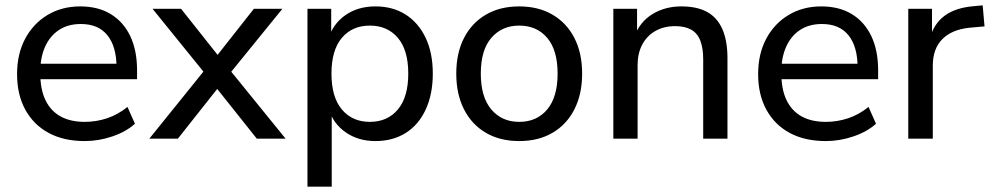

<svg xmlns="http://www.w3.org/2000/svg" viewBox="-20 -520 3718 720"><path d="M298 9Q219 9 162.5 -21.5Q106 -52 75 -108.5Q44 -165 44 -242Q44 -318 74.5 -375Q105 -432 158.5 -464Q212 -496 281 -496Q348 -496 395.5 -467Q443 -438 468.5 -384.5Q494 -331 494 -256V-223H115V-281H434L417 -267Q417 -345 383 -387.5Q349 -430 283 -430Q235 -430 201 -407.5Q167 -385 149 -344.5Q131 -304 131 -251V-245Q131 -185 150.5 -144.5Q170 -104 207 -83.5Q244 -63 298 -63Q341 -63 381.5 -76.5Q422 -90 458 -119L486 -56Q453 -26 401.5 -8.5Q350 9 298 9Z M540 0 761 -274V-229L552 -487H659L812 -294H780L932 -487H1039L831 -231V-271L1051 0H943L779 -206H810L647 0Z M1133 180V-487H1222V-375H1212Q1228 -430 1275 -463Q1322 -496 1388 -496Q1453 -496 1501 -465.5Q1549 -435 1576 -378.5Q1603 -322 1603 -244Q1603 -167 1576.5 -109.5Q1550 -52 1501.5 -21.5Q1453 9 1388 9Q1323 9 1276 -24Q1229 -57 1213 -111H1224V180ZM1367 -63Q1433 -63 1472 -109.5Q1511 -156 1511 -244Q1511 -332 1472 -378Q1433 -424 1367 -424Q1301 -424 1262 -378Q1223 -332 1223 -244Q1223 -156 1262 -109.5Q1301 -63 1367 -63Z M1927 9Q1855 9 1802 -22Q1749 -53 1720 -110Q1691 -167 1691 -244Q1691 -321 1720 -377.5Q1749 -434 1802 -465Q1855 -496 1927 -496Q1999 -496 2052 -465Q2105 -434 2134 -377.5Q2163 -321 2163 -244Q2163 -167 2134 -110Q2105 -53 2052 -22Q1999 9 1927 9ZM1927 -63Q1993 -63 2032 -109.5Q2071 -156 2071 -244Q2071 -332 2032 -378Q1993 -424 1927 -424Q1862 -424 1822.5 -378Q1783 -332 1783 -244Q1783 -156 1822.5 -109.5Q1862 -63 1927 -63Z M2280 0V-487H2369V-381H2358Q2379 -438 2426.5 -467Q2474 -496 2535 -496Q2594 -496 2632 -475Q2670 -454 2689 -410.5Q2708 -367 2708 -302V0H2617V-297Q2617 -340 2606 -368Q2595 -396 2571.5 -409Q2548 -422 2512 -422Q2470 -422 2438 -404Q2406 -386 2388.5 -353Q2371 -320 2371 -276V0Z M3077 9Q2998 9 2941.5 -21.5Q2885 -52 2854 -108.5Q2823 -165 2823 -242Q2823 -318 2853.5 -375Q2884 -432 2937.5 -464Q2991 -496 3060 -496Q3127 -496 3174.5 -467Q3222 -438 3247.5 -384.5Q3273 -331 3273 -256V-223H2894V-281H3213L3196 -267Q3196 -345 3162 -387.5Q3128 -430 3062 -430Q3014 -430 2980 -407.5Q2946 -385 2928 -344.5Q2910 -304 2910 -251V-245Q2910 -185 2929.5 -144.5Q2949 -104 2986 -83.5Q3023 -63 3077 -63Q3120 -63 3160.5 -76.5Q3201 -90 3237 -119L3265 -56Q3232 -26 3180.5 -8.5Q3129 9 3077 9Z M3386 0V-487H3475V-371H3465Q3481 -431 3523 -461.5Q3565 -492 3634 -497L3665 -500L3672 -421L3615 -416Q3549 -409 3513.5 -373Q3478 -337 3478 -274V0Z"/></svg>

Font: Nunito Sans 12pt ExtraLight Medium
Style: Regular
Weight: 500
Version: Version 3.101;gftools[0.9.27]